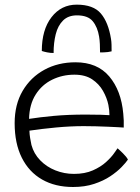

<svg xmlns="http://www.w3.org/2000/svg" viewBox="-20 -796 588 806"><path d="M517 -126Q509 -114 490.5 -94.8Q472 -75.5 443.2 -56.2Q414.5 -37 375.2 -24Q336 -11 286.5 -11Q211.5 -11 156.5 -42.5Q101.5 -74 71.5 -134Q41.5 -194 41.5 -279Q41.5 -357.5 75.2 -414.8Q109 -472 166.5 -503.2Q224 -534.5 297 -534.5Q388.5 -534.5 438.8 -475Q489 -415.5 497.5 -318.5Q499 -304.5 499.5 -290Q500 -275.5 499.5 -260.5Q493.5 -261 476 -262Q458.5 -263 434 -264Q409.5 -265 382.5 -265.8Q355.5 -266.5 331.5 -266.5Q276 -266.5 215 -260.8Q154 -255 103.5 -247.5Q104 -231.5 106.5 -216.5Q109 -201.5 112 -187.5Q122 -150.5 148.8 -123Q175.5 -95.5 212.5 -80.8Q249.5 -66 290.5 -66Q336.5 -66 369.8 -80.8Q403 -95.5 425 -115.5Q447 -135.5 458.8 -152.5Q470.5 -169.5 473.5 -173.5Q476.5 -171 482.8 -165.2Q489 -159.5 496 -152.5Q503 -145.5 508.8 -138.5Q514.5 -131.5 517 -126ZM102 -297Q146.5 -304 205.8 -309.5Q265 -315 340 -315Q378.5 -315 404 -314.2Q429.5 -313.5 439.5 -312.5Q439.5 -333 435 -355.5Q429 -385 412.5 -414.2Q396 -443.5 366.8 -463Q337.5 -482.5 292.5 -482.5Q242 -482.5 199 -461.5Q156 -440.5 129.8 -399.2Q103.5 -358 102 -297ZM155.5 -582Q155.5 -671 196.2 -723.8Q237 -776.5 302 -776.5Q372 -776.5 403.5 -739.2Q435 -702 446 -632.5Q448 -620.5 448.2 -607.8Q448.5 -595 448.5 -580.5Q441 -578.5 432.8 -577.5Q424.5 -576.5 416.2 -576.2Q408 -576 400 -576Q400 -594 399.2 -611Q398.5 -628 396 -642.5Q389.5 -682.5 369.2 -707Q349 -731.5 303 -731.5Q266.5 -731.5 244.8 -710Q223 -688.5 214 -652.5Q205 -616.5 205 -573.5Q191.5 -573.5 177.8 -576.2Q164 -579 155.5 -582Z"/></svg>

Font: Grandstander Thin ExtraLight
Style: Regular
Weight: 250
Version: Version 1.200